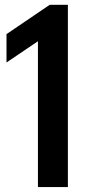

<svg xmlns="http://www.w3.org/2000/svg" viewBox="-20 -762 363 782"><path d="M134.5 0V-594L6.5 -507.5V-623L182.5 -742.5H256.5V0Z"/></svg>

Font: Encode Sans Cnd SmBold
Style: Regular
Weight: 600
Width: 3
Designer: Multiple Designers
Foundry: Impallari Type
Version: Version 3.002; ttfautohint (v1.8.3) -l 8 -r 50 -G 200 -x 14 